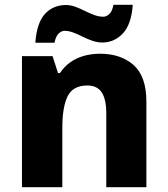

<svg xmlns="http://www.w3.org/2000/svg" viewBox="-20 -784 703 804"><path d="M399 -559Q486 -559 539.5 -511.5Q593 -464 593 -358V0H425V-311Q425 -368 406 -397Q387 -426 346 -426Q285 -426 263 -380.5Q241 -335 241 -250V0H72V-549H200L223 -478H231Q249 -505 274 -523Q299 -541 331 -550Q363 -559 399 -559ZM128 -605Q134 -689 168.5 -726Q203 -763 256 -763Q276 -763 296 -755.5Q316 -748 336 -738Q356 -728 375 -721Q394 -714 413 -714Q425 -714 437.5 -725Q450 -736 455 -764H536Q530 -681 494 -643.5Q458 -606 409 -606Q388 -606 367.5 -613Q347 -620 327 -630Q307 -640 287.5 -647.5Q268 -655 250 -655Q238 -655 226 -644Q214 -633 208 -605Z"/></svg>

Font: Noto Sans Cham ExtraBold
Style: Regular
Weight: 800
Version: Version 2.002